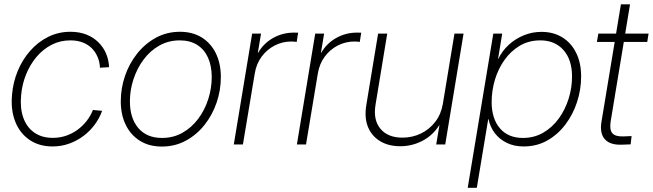

<svg xmlns="http://www.w3.org/2000/svg" viewBox="-20 -681 3077 905"><path d="M228 9.3Q164.1 9.3 118.7 -22Q73.2 -53.2 51.8 -107.9Q30.3 -162.6 36.6 -233.4Q41.5 -293.5 63.7 -346.9Q85.9 -400.4 122.6 -441.9Q159.2 -483.4 207.3 -507.3Q255.4 -531.2 312 -531.2Q354 -531.2 387.2 -518.1Q420.4 -504.9 443.8 -481.7Q467.3 -458.5 480 -428.5Q492.7 -398.4 494.1 -364.3L451.2 -361.8Q450.2 -388.2 440.4 -411.6Q430.7 -435.1 413.3 -452.9Q396 -470.7 370.4 -480.7Q344.7 -490.7 311.5 -490.7Q263.7 -490.7 223.4 -470Q183.1 -449.2 152.6 -413.3Q122.1 -377.4 103 -330.6Q84 -283.7 79.6 -231.9Q73.7 -172.4 89.6 -127Q105.5 -81.5 141.1 -56.4Q176.8 -31.2 229 -31.2Q262.7 -31.2 292.2 -41.5Q321.8 -51.8 346.2 -69.8Q370.6 -87.9 388.9 -111.6Q407.2 -135.3 418 -162.6L461.4 -158.7Q449.2 -124.5 427 -94.2Q404.8 -64 374.3 -40.8Q343.8 -17.6 306.6 -4.2Q269.5 9.3 228 9.3Z M742.7 9.8Q683.1 9.8 639.6 -17.3Q596.2 -44.4 572.8 -92.3Q549.3 -140.1 549.3 -203.6Q549.3 -265.1 569.3 -323.5Q589.4 -381.8 626.7 -428.7Q664.1 -475.6 715.3 -503.4Q766.6 -531.2 828.1 -531.2Q887.7 -531.2 930.9 -504.4Q974.1 -477.5 997.6 -429.4Q1021 -381.3 1021 -317.9Q1021 -255.9 1001 -197.3Q981 -138.7 943.8 -92Q906.7 -45.4 855.7 -17.8Q804.7 9.8 742.7 9.8ZM743.7 -30.8Q796.9 -30.8 840.1 -55.2Q883.3 -79.6 914.3 -121.1Q945.3 -162.6 961.7 -213.9Q978 -265.1 978 -317.9Q978 -370.6 960.4 -409.4Q942.9 -448.2 909.2 -469.5Q875.5 -490.7 827.6 -490.7Q774.9 -490.7 731.7 -466.6Q688.5 -442.4 657.5 -401.1Q626.5 -359.9 609.4 -308.3Q592.3 -256.8 592.3 -203.1Q592.3 -124.5 631.8 -77.6Q671.4 -30.8 743.7 -30.8Z M1082 0 1168.5 -522.5H1210.4L1195.3 -432.1H1196.8Q1221.7 -476.1 1266.8 -501.7Q1312 -527.3 1365.2 -527.3Q1372.1 -527.3 1376.5 -527.1Q1380.9 -526.9 1385.3 -526.9L1378.4 -483.4Q1374.5 -483.9 1368.4 -484.6Q1362.3 -485.4 1353.5 -485.4Q1311.5 -485.4 1274.9 -466.6Q1238.3 -447.8 1213.1 -413.8Q1188 -379.9 1180.7 -334L1125 0Z M1379.4 0 1465.8 -522.5H1507.8L1492.7 -432.1H1494.1Q1519 -476.1 1564.2 -501.7Q1609.4 -527.3 1662.6 -527.3Q1669.4 -527.3 1673.8 -527.1Q1678.2 -526.9 1682.6 -526.9L1675.8 -483.4Q1671.9 -483.9 1665.8 -484.6Q1659.7 -485.4 1650.9 -485.4Q1608.9 -485.4 1572.3 -466.6Q1535.6 -447.8 1510.5 -413.8Q1485.4 -379.9 1478 -334L1422.4 0Z M1866.7 8.3Q1812 8.3 1772.5 -15.1Q1732.9 -38.6 1714.8 -81.8Q1696.8 -125 1706.5 -185.1L1762.2 -522.5H1805.2L1750 -187Q1738.3 -115.7 1773.2 -74Q1808.1 -32.2 1877 -32.2Q1923.3 -32.2 1963.6 -51.5Q2003.9 -70.8 2031.5 -106.7Q2059.1 -142.6 2067.4 -191.4L2122.1 -522.5H2165L2078.6 0H2036.1L2056.2 -120.1H2066.9Q2035.6 -55.2 1982.2 -23.4Q1928.7 8.3 1866.7 8.3Z M2184.6 204.1 2305.2 -522.5H2347.2L2327.6 -403.3H2328.6Q2346.7 -440.9 2377.7 -469.5Q2408.7 -498 2448.5 -514.4Q2488.3 -530.8 2532.2 -530.8Q2588.9 -530.8 2630.9 -504.6Q2672.9 -478.5 2696 -431.4Q2719.2 -384.3 2719.2 -320.8Q2719.2 -259.8 2700.2 -200.9Q2681.2 -142.1 2645.5 -94.7Q2609.9 -47.4 2560.1 -19Q2510.3 9.3 2448.2 9.3Q2403.3 9.3 2368.9 -7.6Q2334.5 -24.4 2312.5 -53.2Q2290.5 -82 2282.7 -119.1H2281.2L2227.5 204.1ZM2444.8 -30.8Q2498 -30.8 2540.8 -55.7Q2583.5 -80.6 2613.8 -122.3Q2644 -164.1 2660.2 -215.6Q2676.3 -267.1 2676.3 -320.3Q2676.3 -399.9 2635.7 -445.3Q2595.2 -490.7 2526.9 -490.7Q2472.7 -490.7 2430.2 -465.6Q2387.7 -440.4 2357.9 -398.4Q2328.1 -356.4 2312.7 -304.7Q2297.4 -252.9 2297.4 -200.2Q2297.4 -122.1 2336.2 -76.4Q2375 -30.8 2444.8 -30.8Z M3037.1 -522.5 3030.8 -483.4H2793.5L2800.3 -522.5ZM2906.7 -660.6H2949.7L2858.4 -108.9Q2852.1 -69.8 2866.2 -53.2Q2880.4 -36.6 2918.9 -38.1Q2927.7 -38.6 2937.7 -38.8Q2947.8 -39.1 2957 -39.6L2952.6 -0.5Q2942.9 0 2931.9 0.2Q2920.9 0.5 2910.6 1Q2855 2.9 2830.6 -25.1Q2806.2 -53.2 2814.9 -106Z"/></svg>

Font: Inter 28pt ExtraLight
Style: Italic
Weight: 250
Italic angle: -9.3988°
Designer: Rasmus Andersson
Foundry: rsms
Version: Version 4.001;git-66647c0bb